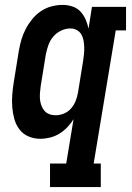

<svg xmlns="http://www.w3.org/2000/svg" viewBox="-20 -558 540 783"><path d="M184 205V109H250L280 -72Q269 -54 254 -38.5Q239 -23 221.5 -12.5Q204 -2 184 3Q164 8 144 8Q119 8 96.5 -1.5Q74 -11 59.5 -30Q45 -49 38.5 -72.5Q32 -96 30 -121Q28 -146 30 -171.5Q32 -197 36 -222L57 -352Q61 -375 67.5 -397Q74 -419 85 -440Q96 -461 111.5 -480Q127 -499 147 -512.5Q167 -526 190 -532Q213 -538 235 -538Q256 -538 275.5 -531.5Q295 -525 308 -511Q321 -497 329 -479Q337 -461 341 -441L355 -530H494V-434H452L362 109H391V205ZM207 -88Q224 -88 241 -95Q258 -102 270 -116Q282 -130 288.5 -146.5Q295 -163 298 -180L319 -310Q321 -324 322.5 -338Q324 -352 323.5 -366Q323 -380 320.5 -393.5Q318 -407 311.5 -418Q305 -429 293 -435.5Q281 -442 267 -442Q248 -442 229 -433Q210 -424 197 -408.5Q184 -393 177.5 -374.5Q171 -356 167 -337L146 -207Q144 -193 143 -179.5Q142 -166 143 -153.5Q144 -141 148.5 -128.5Q153 -116 161 -106.5Q169 -97 181 -92.5Q193 -88 207 -88Z"/></svg>

Font: Iosevka Curly Slab Oblique
Style: Bold
Weight: 700
Italic angle: -9°
Monospace: yes
Designer: Belleve Invis
Foundry: Belleve Invis
Version: Version 11.1.0; ttfautohint (v1.8.3)